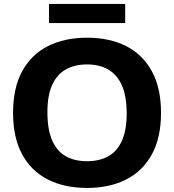

<svg xmlns="http://www.w3.org/2000/svg" viewBox="-20 -940 880 970"><path d="M420 9.5Q306 9.5 222 -33Q138 -75.5 92 -160Q46 -244.5 46 -370Q46 -495.5 92 -580Q138 -664.5 222 -707Q306 -749.5 420 -749.5Q534 -749.5 617.8 -706.8Q701.5 -664 747.5 -579.5Q793.5 -495 793.5 -370Q793.5 -245 747.5 -160.5Q701.5 -76 617.5 -33.2Q533.5 9.5 420 9.5ZM420 -125.5Q482.5 -125.5 527.5 -150.8Q572.5 -176 596.2 -229.5Q620 -283 620 -366.5Q620 -454 595.8 -508.5Q571.5 -563 526.8 -588.8Q482 -614.5 420 -614.5Q358 -614.5 313 -589.5Q268 -564.5 243.8 -511.2Q219.5 -458 219.5 -373.5Q219.5 -285.5 243.5 -230.8Q267.5 -176 312.2 -150.8Q357 -125.5 420 -125.5ZM227.5 -823.5V-920H612.5V-823.5Z"/></svg>

Font: Encode Sans SemiExpanded
Style: Bold
Weight: 700
Width: 6
Designer: Multiple Designers
Foundry: Impallari Type
Version: Version 3.002